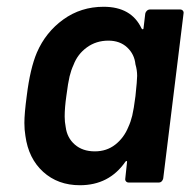

<svg xmlns="http://www.w3.org/2000/svg" viewBox="-20 -539 580 567"><path d="M423 -511H512Q517 -511 520 -507.5Q523 -504 522 -499L462 -12Q461 -7 457.5 -3.5Q454 0 449 0H360Q355 0 352 -3.5Q349 -7 350 -12L355 -59Q356 -63 354 -63.5Q352 -64 350 -61Q302 8 216 8Q151 8 107.5 -31.5Q64 -71 55 -138Q52 -156 52 -176Q52 -204 59 -256Q69 -337 89 -384Q115 -444 167 -481.5Q219 -519 286 -519Q368 -519 398 -455Q400 -452 402 -452.5Q404 -453 404 -457L409 -499Q410 -504 414 -507.5Q418 -511 423 -511ZM380 -255Q385 -302 385 -315Q385 -332 380 -349Q377 -379 355.5 -399Q334 -419 300 -419Q264 -419 236.5 -399Q209 -379 197 -347Q190 -332 185.5 -313.5Q181 -295 176 -256Q171 -221 171 -195Q171 -179 174 -164Q178 -132 201 -112Q224 -92 260 -92Q295 -92 320.5 -112Q346 -132 359 -164Q366 -179 370.5 -197.5Q375 -216 380 -255Z"/></svg>

Font: Barlow SemiBold
Style: Italic
Weight: 600
Italic angle: -7°
Designer: Jeremy Tribby
Foundry: Tribby Type
Version: Version 1.408